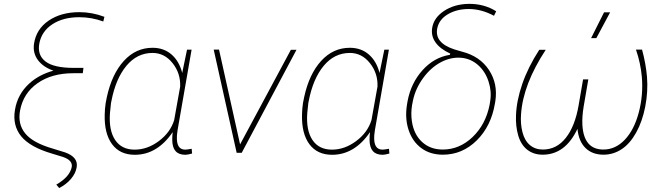

<svg xmlns="http://www.w3.org/2000/svg" viewBox="-20 -783 3411 984"><path d="M509.3 -672.9Q449.7 -694.8 385.7 -694.8Q303.7 -694.8 248.5 -658.7Q193.4 -622.6 181.6 -560.5Q170.4 -500.5 213.4 -467.8Q256.3 -435.1 357.4 -435.1H407.7L404.3 -407.7H355Q245.6 -407.7 172.6 -356.7Q99.6 -305.7 83 -217.3Q69.8 -147.9 109.1 -99.4Q148.4 -50.8 250.5 -21.5L313.5 -2Q381.8 22.5 373 73.7Q368.2 105 343.8 133.8Q319.3 162.6 283.2 180.7L268.6 163.1Q337.9 123 347.7 72.8Q353.5 39.1 303.2 21.5L245.6 3.9Q133.3 -29.3 88.4 -84.7Q43.5 -140.1 56.6 -219.2Q69.3 -298.8 128.9 -354Q179.2 -400.4 253.9 -420.9Q202.1 -438.5 174.8 -474.6Q147.5 -510.7 154.3 -558.6Q165.5 -633.8 229.2 -677.2Q293 -720.7 386.7 -720.7Q452.1 -720.7 515.1 -696.8Z M961.9 -528.3 890.1 -116.2 887.2 -92.8 886.7 -85.4Q882.8 -16.1 929.2 -16.1Q937.5 -16.1 962.4 -20.5L964.4 3.9Q941.4 10.3 929.7 10.3Q863.3 10.3 862.8 -65.4Q862.3 -85.9 865.2 -106Q785.6 10.3 670.9 10.3Q594.7 10.3 554.4 -43.9Q514.2 -98.1 516.6 -195.3Q517.1 -225.6 521.5 -254.4L527.8 -286.6Q553.7 -404.3 615 -471.2Q676.3 -538.1 761.7 -538.1Q819.3 -538.1 858.9 -503.9Q898.4 -469.7 914.1 -408.7L915.5 -417.5L938.5 -528.3ZM548.8 -254.4 543.5 -203.1Q537.1 -114.7 570.3 -65.4Q603.5 -16.1 669.9 -16.1Q735.4 -16.1 794.2 -60.1Q853 -104 872.6 -167.5L903.3 -338.9Q906.2 -406.7 864.7 -459.2Q823.2 -511.7 761.7 -511.7Q682.6 -511.7 627.7 -445.6Q572.8 -379.4 550.8 -264.2Z M1210.4 -43 1470.7 -527.8H1499.5L1218.8 0H1192.9L1075.2 -528.8H1102.5Z M1973.1 -528.3 1901.4 -116.2 1898.4 -92.8 1897.9 -85.4Q1894 -16.1 1940.4 -16.1Q1948.7 -16.1 1973.6 -20.5L1975.6 3.9Q1952.6 10.3 1940.9 10.3Q1874.5 10.3 1874 -65.4Q1873.5 -85.9 1876.5 -106Q1796.9 10.3 1682.1 10.3Q1606 10.3 1565.7 -43.9Q1525.4 -98.1 1527.8 -195.3Q1528.3 -225.6 1532.7 -254.4L1539.1 -286.6Q1564.9 -404.3 1626.2 -471.2Q1687.5 -538.1 1772.9 -538.1Q1830.6 -538.1 1870.1 -503.9Q1909.7 -469.7 1925.3 -408.7L1926.8 -417.5L1949.7 -528.3ZM1560.1 -254.4 1554.7 -203.1Q1548.3 -114.7 1581.5 -65.4Q1614.7 -16.1 1681.2 -16.1Q1746.6 -16.1 1805.4 -60.1Q1864.3 -104 1883.8 -167.5L1914.6 -338.9Q1917.5 -406.7 1876 -459.2Q1834.5 -511.7 1772.9 -511.7Q1693.8 -511.7 1638.9 -445.6Q1584 -379.4 1562 -264.2Z M2194.8 -639.2Q2202.6 -691.4 2255.1 -726.6Q2307.6 -761.7 2381.3 -763.2Q2461.4 -764.2 2522.9 -725.1L2511.7 -702.1Q2447.3 -736.8 2382.3 -736.8Q2321.3 -736.8 2276.1 -710.4Q2231 -684.1 2221.2 -639.2Q2205.1 -563.5 2308.6 -529.8L2348.6 -518.1Q2439.5 -494.6 2485.8 -424.6Q2532.2 -354.5 2518.6 -264.6L2516.6 -252.9Q2497.1 -136.2 2423.1 -63.2Q2349.1 9.8 2249.5 9.8Q2184.6 9.8 2139.2 -23.9Q2093.8 -57.6 2074.2 -116.5Q2054.7 -175.3 2065.4 -244.1L2068.8 -264.6Q2086.4 -357.9 2145.8 -423.6Q2205.1 -489.3 2285.6 -502L2287.6 -508.3Q2235.8 -532.2 2212.2 -565.4Q2188.5 -598.6 2194.8 -639.2ZM2091.8 -244.1Q2085 -202.6 2090.8 -162.1Q2100.6 -94.7 2142.8 -55.7Q2185.1 -16.6 2249 -16.6Q2335 -16.6 2401.9 -80.6Q2468.8 -144.5 2488.8 -244.1L2492.2 -264.6Q2500.5 -314.9 2483.6 -366Q2466.8 -417 2430.2 -449.5Q2393.6 -481.9 2345.2 -486.8Q2292 -491.7 2240 -464.4Q2188 -437 2148.7 -383.1Q2109.4 -329.1 2096.7 -269Z M2776.9 -527.8Q2660.6 -350.6 2650.4 -197.8Q2646.5 -149.4 2657.5 -106Q2668.5 -62.5 2695.6 -39.6Q2722.7 -16.6 2762.2 -16.6Q2832.5 -16.6 2879.6 -76.2Q2926.8 -135.7 2945.3 -242.7L2968.3 -376H2995.1L2971.2 -236.8Q2962.4 -183.1 2964.8 -142.1Q2972.2 -16.6 3072.3 -16.6Q3134.3 -16.6 3182.1 -66.9Q3230 -117.2 3253.7 -206.3Q3277.3 -295.4 3269.5 -388.2Q3263.2 -460 3239.3 -528.8H3270.5Q3290 -457.5 3295.9 -388.7Q3301.8 -313.5 3286.9 -236.8Q3272 -160.2 3240.2 -103.3Q3208.5 -46.4 3165.8 -18.3Q3123 9.8 3073.2 9.8Q3015.6 9.8 2980.7 -24.4Q2945.8 -58.6 2939.5 -122.6Q2877 9.8 2761.2 9.8Q2715.3 9.8 2682.9 -15.1Q2650.4 -40 2636.2 -87.6Q2622.1 -135.3 2624.5 -191.4Q2627 -266.1 2656.5 -352.3Q2686 -438.5 2743.7 -527.8ZM3075.7 -719.7H3106.9L3036.1 -587.4H3009.3Z"/></svg>

Font: Roboto Thin
Style: Italic
Weight: 250
Italic angle: -12°
Designer: Google
Version: Version 2.134; 2016